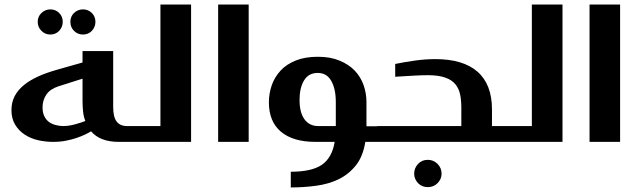

<svg xmlns="http://www.w3.org/2000/svg" viewBox="-20 -617 2776 835"><path d="M160.2 -560.5Q176.8 -576.2 199.2 -576.2Q221.7 -576.2 237.3 -560.5Q252.9 -544.9 252.9 -522Q252.9 -499.5 237.3 -482.9Q221.7 -466.8 199.2 -466.8Q176.3 -466.8 160.2 -482.9Q144 -499 144 -522Q144 -544.9 160.2 -560.5ZM301.8 -560.5Q318.4 -576.2 340.8 -576.2Q363.8 -576.2 379.4 -560.5Q395 -544.9 395 -522Q395 -499.5 379.4 -482.9Q364.3 -466.8 340.8 -466.8Q317.9 -466.8 301.8 -482.9Q286.1 -498.5 286.1 -522Q286.1 -545.4 301.8 -560.5ZM496.1 0Q454.6 0 423.8 -12.2Q395.5 -23.4 376 -45.9Q367.7 -40.5 350.6 -32.2Q334.5 -24.4 313 -17.1Q293.5 -10.3 266.1 -4.9Q241.7 0 210.9 0Q177.7 0 145.5 -7.3Q113.3 -14.6 87.4 -31.7Q62 -48.3 45.9 -74.7Q29.8 -101.1 29.8 -138.2Q29.8 -171.9 43.9 -199.2Q57.1 -224.6 84 -247.1Q107.9 -267.1 146.5 -284.7Q179.2 -299.8 229 -314L338.9 -345.2V-395H472.2V-151.9Q472.2 -107.9 487.3 -88.4Q502.4 -68.8 532.2 -68.8H546.9Q565.9 -68.8 565.9 -49.8V-18.1Q565.9 0 546.9 0ZM232.9 -241.2Q197.8 -229.5 181.2 -205.1Q165 -180.7 165 -149.9Q165 -127.9 172.4 -112.3Q179.2 -97.7 191.9 -87.4Q203.1 -78.6 220.2 -73.7Q238.3 -68.8 253.9 -68.8Q279.3 -68.8 306.2 -76.2Q336.4 -84.5 351.1 -90.8Q343.3 -110.8 341.3 -131.8Q338.9 -156.2 338.9 -179.2V-274.9Z M811 -597.2V0H544.9Q525.9 0 525.9 -13.2V-55.2Q525.9 -68.8 544.9 -68.8H677.7V-597.2Z M928.7 0V-597.2H1061.5V0Z M1149.4 -171.9Q1149.4 -210.4 1162.1 -247.1Q1174.3 -281.7 1200.7 -310.5Q1225.6 -337.4 1266.6 -354Q1307.1 -370.1 1361.8 -370.1Q1417 -370.1 1456.5 -353.5Q1497.6 -336.4 1522.5 -310.1Q1548.8 -282.2 1561 -247.6Q1573.7 -211.9 1573.7 -172.9V-67.9H1626.5Q1644.5 -67.9 1644.5 -56.2V-13.2Q1644.5 0 1626.5 0H1568.8Q1558.6 63.5 1527.8 102.1Q1496.6 141.1 1452.6 162.6Q1409.2 183.6 1354.5 190.9Q1300.3 198.2 1244.6 198.2V129.9Q1335.9 129.9 1379.9 99.6Q1424.3 68.8 1435.5 0H1351.6Q1254.9 0 1202.1 -43.9Q1149.4 -87.9 1149.4 -171.9ZM1440.4 -172.9Q1440.4 -231 1420.4 -265.6Q1400.9 -299.8 1361.8 -299.8Q1321.8 -299.8 1302.2 -267.1Q1282.7 -234.4 1282.7 -182.1Q1282.7 -127.9 1304.2 -98.1Q1325.7 -68.8 1363.8 -68.8H1440.4Z M1873.5 -359.9Q1994.1 -359.9 2056.6 -305.2Q2119.6 -250 2119.6 -141.1V-68.8H2163.6Q2181.6 -68.8 2181.6 -49.8V-12.2Q2181.6 0 2165.5 0H1625.5Q1606.4 0 1606.4 -18.1V-49.8Q1606.4 -68.8 1625.5 -68.8H1986.3V-146Q1986.3 -179.7 1981.4 -204.6Q1976.1 -231 1960.9 -250Q1945.8 -269 1917 -279.3Q1887.2 -290 1841.3 -290Q1815.9 -290 1780.8 -288.1Q1725.1 -285.2 1698.7 -283.2V-338.9Q1739.7 -347.2 1784.2 -353.5Q1828.1 -359.9 1873.5 -359.9ZM1781.2 138.2Q1781.2 113.8 1798.3 95.7Q1814.9 78.1 1840.3 78.1Q1865.2 78.1 1882.8 95.7Q1900.4 113.3 1900.4 138.2Q1900.4 162.1 1882.8 179.7Q1865.7 196.8 1840.3 196.8Q1814.9 196.8 1798.3 179.7Q1781.2 161.6 1781.2 138.2Z M2426.3 -597.2V0H2160.2Q2141.1 0 2141.1 -13.2V-55.2Q2141.1 -68.8 2160.2 -68.8H2293V-597.2Z M2543.9 0V-597.2H2676.8V0Z"/></svg>

Font: SimahzazaarabicW05-SemiBold
Style: Regular
Weight: 600
Designer: Ahmed zaza
Foundry: Ahmed zaza
Version: Version 1.001